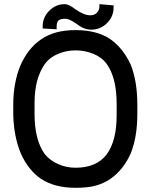

<svg xmlns="http://www.w3.org/2000/svg" viewBox="-20 -895 727 925"><path d="M641.6 -391.6V-345.7Q641.6 -236.3 610.4 -157.2Q574.2 -76.2 511.7 -33.2Q480.5 -11.7 442.4 -1Q404.3 9.8 343.8 9.8Q243.2 9.8 177.7 -33.2Q116.2 -75.2 80.1 -156.2Q46.9 -236.3 43.9 -339.8V-391.6Q43.9 -495.1 78.1 -579.1Q115.2 -663.1 177.7 -705.1Q241.2 -750 343.8 -750Q447.3 -750 511.7 -706.1Q573.2 -663.1 610.4 -582Q641.6 -502 641.6 -391.6ZM542 -339.8V-393.6Q542 -520.5 494.1 -586.9Q471.7 -618.2 430.7 -635.3Q389.6 -652.3 343.8 -652.3Q299.8 -652.3 259.3 -635.3Q218.8 -618.2 196.3 -586.9Q146.5 -516.6 146.5 -399.4V-345.7Q146.5 -222.7 194.3 -154.3Q219.7 -122.1 259.8 -104.5Q299.8 -86.9 343.8 -86.9Q445.3 -86.9 494.1 -151.4Q542 -216.8 542 -339.8ZM292 -875Q248 -875 215.8 -841.8Q185.5 -809.6 185.5 -768.6V-757.8L252.9 -753.9V-766.6Q252.9 -790 263.7 -797.9Q273.4 -804.7 294.9 -804.7Q313.5 -804.7 345.7 -782.2Q383.8 -752 418.9 -752Q463.9 -752 496.1 -784.2Q527.3 -815.4 527.3 -859.4V-869.1L459 -875V-863.3Q459 -846.7 446.3 -833Q434.6 -821.3 416 -821.3Q383.8 -821.3 342.8 -850.6Q311.5 -875 292 -875Z"/></svg>

Font: RobotoJAA
Style: Medium
Weight: 500
Version: Version 2.05; 2016-11-05